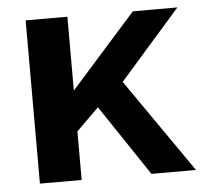

<svg xmlns="http://www.w3.org/2000/svg" viewBox="-43 -569 649 614"><g transform="rotate(-5 281.0 -262.0)"><path d="M419 0 267 -227 195 -156V0H61V-524H195V-287L405 -523H548L353 -301L562 0Z"/></g></svg>

Font: IngvarSans
Style: Bold
Weight: 700
Version: Version 3.000